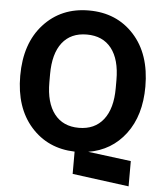

<svg xmlns="http://www.w3.org/2000/svg" viewBox="-57 -740 806 947"><g transform="rotate(5 345.5 -266.5)"><path d="M335 120.1V9.8Q201.7 5.9 118.4 -88.1Q35.2 -182.1 35.2 -339.8Q35.2 -500.5 121.6 -595.2Q208 -689.9 345.2 -689.9Q482.9 -689.9 568.8 -595.5Q654.8 -501 654.8 -339.8Q654.8 -196.8 585.9 -105.5Q517.1 -14.2 401.9 4.9L615.2 32.2V157.2ZM181.2 -319.8Q181.2 -218.8 223.9 -163.8Q266.6 -108.9 345.2 -108.9Q423.8 -108.9 466.8 -163.8Q509.8 -218.8 509.8 -319.8V-359.9Q509.8 -461.9 467 -516.4Q424.3 -570.8 345.2 -570.8Q266.1 -570.8 223.6 -516.4Q181.2 -461.9 181.2 -359.9Z"/></g></svg>

Font: TASA Orbiter Text
Style: Bold
Weight: 700
Designer: Weizhong Zhang
Version: Version 1.000;Glyphs 3.1.2 (3151)